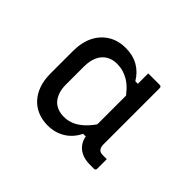

<svg xmlns="http://www.w3.org/2000/svg" viewBox="-104 -931 809 809"><g transform="rotate(45 300.0 -527.0)"><path d="M244 -295Q212 -295 185 -306Q158 -317 138.5 -338.5Q119 -360 108.5 -390Q98 -420 98 -459V-590Q98 -644 116.5 -681Q135 -718 168.5 -738.5Q202 -759 246 -759Q289 -759 321 -741Q353 -723 374 -688H400L401 -601Q370 -647 337.5 -666.5Q305 -686 268 -686Q240 -686 219.5 -673.5Q199 -661 188 -637Q177 -613 177 -578V-471Q177 -445 184 -425.5Q191 -406 203 -393Q215 -381 231 -375Q247 -369 268 -369Q292 -369 314.5 -379Q337 -389 358.5 -410Q380 -431 400 -463L404 -376H375Q356 -337 322 -316Q288 -295 244 -295ZM521 -371Q521 -357 521 -342.5Q521 -328 521 -314Q521 -309 518.5 -306.5Q516 -304 511 -304Q505 -304 499.5 -304Q494 -304 489 -304Q456 -304 434 -315.5Q412 -327 400.5 -347.5Q389 -368 389 -396Q389 -438 389 -480Q389 -522 389 -563.5Q389 -605 389 -646Q389 -664 389 -681Q389 -698 389 -715.5Q389 -733 389 -750Q406 -750 423 -750Q440 -750 457 -750Q462 -750 464.5 -747.5Q467 -745 467 -740Q467 -684 467 -628.5Q467 -573 467 -517.5Q467 -462 467 -406Q467 -389 474 -380Q481 -371 497 -371Q500 -371 503 -371Q506 -371 507 -371Z"/></g></svg>

Font: Recursive Monospace
Style: Regular
Weight: 400
Version: Version 1.047